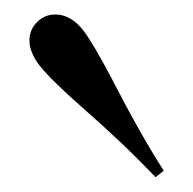

<svg xmlns="http://www.w3.org/2000/svg" viewBox="-20 -840 263 261"><path d="M55.2 -820.3Q76.7 -820.3 93.8 -797.9Q106.9 -780.8 133.8 -729.5Q170.4 -658.2 202.6 -607.9L191.4 -599.1Q147.9 -645 90.8 -694.8Q49.3 -731.4 33.7 -751Q20 -769 20 -785.2Q20 -801.8 33.7 -813Q43 -820.3 55.2 -820.3Z"/></svg>

Font: TypoPRO Playfair Display
Style: Regular
Weight: 400
Designer: Claus Eggers Sørensen
Foundry: Claus Eggers Sørensen
Version: Version 1.004;PS 001.004;hotconv 1.0.70;makeotf.lib2.5.58329